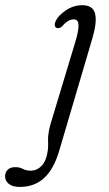

<svg xmlns="http://www.w3.org/2000/svg" viewBox="-152 -471 419 738"><path d="M203 -323.5 75 110.5Q54 180.5 16.8 214Q-20.5 247.5 -75.5 247.5Q-104 247.5 -118.2 235.8Q-132.5 224 -132.5 207Q-132.5 192 -122.8 181.8Q-113 171.5 -93.5 171.5Q-76 171.5 -64 178.2Q-52 185 -33 185Q-11 185 6.5 168Q24 151 30 117.5Q34 98 32.8 71Q31.5 44 42 6.5L138 -311.5Q150 -351 149.8 -373.8Q149.5 -396.5 131.5 -396.5Q109 -396.5 87.5 -370.5Q77 -360.5 66.5 -363.5Q60.5 -365 59 -372.5Q57.5 -380 62 -390Q71.5 -411 100.8 -431Q130 -451 164 -451Q205.5 -451 213.5 -418.5Q221.5 -386 203 -323.5Z"/></svg>

Font: Fraunces 72pt SuperSoft Light
Style: Italic
Weight: 300
Italic angle: -16°
Version: Version 1.000;[b76b70a41]